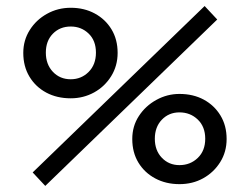

<svg xmlns="http://www.w3.org/2000/svg" viewBox="-20 -607 802 640"><path d="M130.9 12.7 88.9 -32.2 662.1 -586.9 704.1 -542ZM215.8 -279.3Q169.9 -279.3 134.3 -298.3Q98.6 -317.4 78.1 -351.6Q57.6 -385.7 57.6 -430.7Q57.6 -472.7 79.1 -506.8Q100.6 -541 136.7 -561Q172.9 -581.1 215.8 -581.1Q260.7 -581.1 295.9 -562Q331.1 -543 351.6 -509.3Q372.1 -475.6 372.1 -430.7Q372.1 -387.7 350.6 -353Q329.1 -318.4 293.5 -298.8Q257.8 -279.3 215.8 -279.3ZM215.8 -342.8Q251 -342.8 275.4 -367.2Q299.8 -391.6 299.8 -431.6Q299.8 -471.7 275.4 -495.1Q251 -518.6 215.8 -518.6Q179.7 -518.6 156.2 -494.6Q132.8 -470.7 132.8 -431.6Q132.8 -392.6 156.2 -367.7Q179.7 -342.8 215.8 -342.8ZM578.1 6.8Q533.2 6.8 497.6 -12.2Q461.9 -31.2 441.4 -64.9Q420.9 -98.6 420.9 -143.6Q420.9 -186.5 442.9 -220.2Q464.8 -253.9 501 -273.9Q537.1 -293.9 578.1 -293.9Q624 -293.9 659.2 -274.9Q694.3 -255.9 714.8 -222.2Q735.4 -188.5 735.4 -143.6Q735.4 -100.6 713.9 -66.4Q692.4 -32.2 657.2 -12.7Q622.1 6.8 578.1 6.8ZM578.1 -56.6Q614.3 -56.6 639.2 -80.6Q664.1 -104.5 664.1 -144.5Q664.1 -184.6 639.2 -208.5Q614.3 -232.4 578.1 -232.4Q543 -232.4 519.5 -208Q496.1 -183.6 496.1 -144.5Q496.1 -105.5 519.5 -81.1Q543 -56.6 578.1 -56.6Z"/></svg>

Font: Crimson Pro ExtraLight Medium
Style: Italic
Weight: 500
Italic angle: -12°
Version: Version 1.002